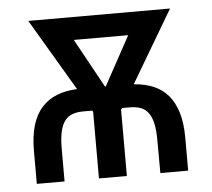

<svg xmlns="http://www.w3.org/2000/svg" viewBox="-44 -575 687 622"><g transform="rotate(-5 300.0 -264.0)"><path d="M51.3 0H141.6V-106.9Q141.6 -139.6 146.5 -161.4Q151.4 -183.1 161.1 -196.3Q170.9 -209.5 185.8 -215.1Q200.7 -220.7 221.2 -220.7H251L253.4 -216.3V0H344.2V-216.3L348.1 -220.7H373Q393.6 -220.7 408.4 -215.1Q423.3 -209.5 433.1 -196.3Q442.9 -183.1 447.8 -161.4Q452.6 -139.6 452.6 -106.9L453.1 0H543.5V-106.9Q543.5 -154.3 533.2 -188.5Q522.9 -222.7 503.4 -245.6Q483.9 -268.1 456.1 -279.8Q428.2 -291.5 393.6 -293.9H392.1L530.8 -528.3H69.8L208 -294.4H206.5Q170.9 -293 141.8 -281.5Q112.8 -270 92.8 -247.6Q72.3 -225.1 61.8 -190.2Q51.3 -155.3 51.3 -106.9ZM388.2 -454.1 303.2 -298.3 301.3 -294.9H298.8L296.9 -298.3L211.4 -454.1Z"/></g></svg>

Font: RobotoMono Nerd Font
Style: Regular
Weight: 400
Monospace: yes
Designer: Google
Version: Version 3.000;Nerd Fonts 3.2.1